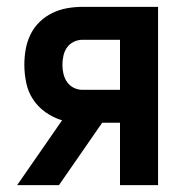

<svg xmlns="http://www.w3.org/2000/svg" viewBox="-20 -540 540 560"><path d="M30 0 161 -189Q135 -197 113 -212.5Q91 -228 76.5 -250Q62 -272 56.5 -298.5Q51 -325 51 -351Q51 -374 55 -396.5Q59 -419 69 -439.5Q79 -460 95.5 -476Q112 -492 132.5 -502Q153 -512 175.5 -516Q198 -520 221 -520H441V0H330V-182H278L152 0ZM221 -278H330V-424H221Q207 -424 195 -418Q183 -412 175.5 -401.5Q168 -391 165 -377.5Q162 -364 162 -351Q162 -338 165 -325Q168 -312 175.5 -301Q183 -290 195 -284Q207 -278 221 -278Z"/></svg>

Font: Iosevka SS04
Style: Bold
Weight: 700
Monospace: yes
Designer: Belleve Invis
Foundry: Belleve Invis
Version: Version 19.0.0; ttfautohint (v1.8.4)